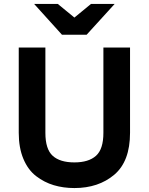

<svg xmlns="http://www.w3.org/2000/svg" viewBox="-20 -941 754 973"><path d="M153 -921H273L357 -852L441 -921H561L419 -765H294ZM75 -268V-700H210V-268Q210 -185 247 -151.5Q284 -118 357 -118Q429 -118 466.5 -151.5Q504 -185 504 -268V-700H639V-268Q639 -123 559 -55.5Q479 12 357 12Q301 12 252.5 -2.5Q204 -17 163 -48.5Q122 -80 98.5 -136Q75 -192 75 -268Z"/></svg>

Font: ReCut ExtraBold
Style: Regular
Weight: 800
Designer: Giant Group (for alternate capitals set)
Version: Version 2.002;FEAKit 1.0